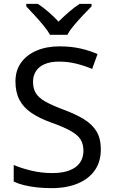

<svg xmlns="http://www.w3.org/2000/svg" viewBox="-20 -964 589 994"><path d="M502 -191Q502 -127 471 -82.5Q440 -38 382.5 -14Q325 10 247 10Q207 10 170.5 6Q134 2 104 -5.5Q74 -13 51 -24V-110Q87 -94 140.5 -81Q194 -68 251 -68Q304 -68 340 -82Q376 -96 394 -122Q412 -148 412 -183Q412 -218 397 -242Q382 -266 345.5 -286.5Q309 -307 244 -330Q183 -352 142 -380Q101 -408 80.5 -447.5Q60 -487 60 -542Q60 -599 89 -639.5Q118 -680 169.5 -702Q221 -724 288 -724Q347 -724 396 -713Q445 -702 485 -684L457 -607Q420 -623 376.5 -634Q333 -645 286 -645Q241 -645 211 -632Q181 -619 166 -595.5Q151 -572 151 -541Q151 -505 166 -481Q181 -457 215 -438Q249 -419 307 -397Q370 -374 413.5 -347.5Q457 -321 479.5 -284Q502 -247 502 -191ZM239 -784Q226 -807 204 -833.5Q182 -860 158 -886Q134 -912 116 -931V-944H176Q202 -927 230 -903Q258 -879 283 -852Q310 -879 338 -903Q366 -927 392 -944H454V-931Q435 -912 410.5 -886Q386 -860 363.5 -833.5Q341 -807 329 -784Z"/></svg>

Font: Noto Sans Meetei Mayek
Style: Regular
Weight: 400
Designer: Monotype Design Team and Neelakash Kshetrimayum
Foundry: Monotype Imaging Inc.
Version: Version 2.002